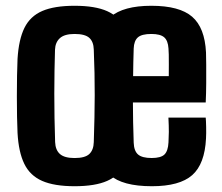

<svg xmlns="http://www.w3.org/2000/svg" viewBox="-20 -629 760 658"><path d="M235.6 9.2Q166.1 9.2 124.5 -9Q82.8 -27.3 63.3 -67.5Q43.7 -107.6 40.1 -173.4Q39 -196 38.4 -228.9Q37.8 -261.7 37.8 -298.5Q37.8 -335.3 38.4 -369.3Q39 -403.4 40.1 -427.2Q44.1 -493.6 63.8 -533.6Q83.6 -573.6 125 -591.4Q166.4 -609.2 235.6 -609.2Q306.5 -609.2 347.7 -590.6Q389 -572 408.3 -532Q427.6 -492 430.6 -427.2Q431.7 -404 432.5 -370.5Q433.2 -336.9 433.2 -300.7Q433.2 -264.4 432.5 -231.1Q431.7 -197.9 430.6 -173.4Q427.2 -107.6 407.9 -67.5Q388.5 -27.3 347.2 -9Q306 9.2 235.6 9.2ZM235.6 -87.4Q271.5 -87.4 286.1 -101.2Q300.7 -115.1 301.4 -141.9Q302.9 -186.4 303.7 -225.7Q304.5 -265.1 304.6 -302.6Q304.7 -340.2 303.9 -378.6Q303 -417 301.4 -459Q300.7 -486 286 -499.3Q271.3 -512.6 235.6 -512.6Q201 -512.6 185.3 -498.3Q169.5 -484.1 168.5 -458.6Q167.4 -424.5 166.8 -386.5Q166.1 -348.4 166.1 -307.8Q166 -267.1 166.8 -225.4Q167.6 -183.6 168.9 -142.1Q170 -114.8 185.5 -101.1Q201 -87.4 235.6 -87.4ZM500.3 9.2Q399.5 9.2 356.3 -29.5Q313 -68.3 307.8 -154.3Q306.4 -181.4 305.9 -220.8Q305.3 -260.1 305.3 -302.6Q305.3 -345.1 306 -382.7Q306.7 -420.2 307.8 -444Q313.8 -533.1 358.4 -571.1Q403 -609.2 498.6 -609.2Q595.2 -609.2 638.5 -571.7Q681.9 -534.2 686 -449.2Q686.5 -437.2 686.7 -408.3Q687 -379.5 686.7 -344.1Q686.5 -308.7 685 -277.8H435.5Q435.5 -245.2 436.2 -211.1Q437 -177 438.2 -140Q439.2 -111.6 453.2 -99.5Q467.1 -87.5 499.8 -87.5Q531.2 -87.5 543.6 -99.5Q555.9 -111.6 557.4 -140.8Q558.4 -155.9 558.6 -176.8Q558.7 -197.7 557.2 -225.9H685Q686 -216.7 686.5 -193.7Q687 -170.8 686 -154.3Q681.7 -66.9 638.8 -28.9Q595.8 9.2 500.3 9.2ZM436.2 -368.1H558.4Q558.6 -388.4 558.6 -408Q558.7 -427.6 558.4 -442.2Q558.1 -456.9 557.4 -462.9Q555.8 -489.9 542.5 -501.3Q529.2 -512.6 498.6 -512.6Q465.6 -512.6 452.4 -500.8Q439.2 -489 438.2 -462.9Q437.7 -438.6 436.9 -414.7Q436.2 -390.8 436.2 -368.1Z"/></svg>

Font: Big Shoulders Thin
Style: Regular
Weight: 100
Version: Version 2.002